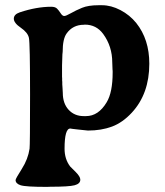

<svg xmlns="http://www.w3.org/2000/svg" viewBox="-20 -504 636 739"><path d="M413.1 -236.3 412.1 -263.2Q412.1 -325.7 377 -373.5Q350.6 -409.2 306.6 -409.2L302.7 -408.7Q260.3 -408.7 236.3 -375Q221.2 -354 221.2 -304.2L220.2 -294.9L218.8 -252V-208L219.2 -203.1V-193.8L219.7 -189Q219.7 -184.1 219.7 -179.2L220.7 -165L221.7 -146.5Q221.7 -106 244.1 -81.5Q266.6 -57.1 302.2 -57.1H311Q358.9 -57.1 390.6 -110.4Q413.6 -148.4 413.6 -225.1V-231ZM228.5 68.4Q228.5 108.4 250 136.7L271.5 158.2Q289.1 175.8 289.1 187.5Q289.1 203.1 267.3 209Q245.6 214.8 173.8 214.8L161.1 215.3Q78.6 215.3 59.3 209Q40 202.6 40 189Q40 183.6 64 146Q87.9 108.4 93.8 68.4Q95.7 55.2 95.7 -141.1Q95.7 -337.4 91.3 -358.2Q86.9 -378.9 60.1 -397.2Q33.2 -415.5 33.2 -432.1Q33.2 -448.7 56.2 -456.5Q120.6 -478 177.2 -478Q192.4 -478 199.5 -470.9Q206.5 -463.9 213.4 -453.1Q220.2 -442.4 227.1 -442.4Q233.9 -442.4 252.7 -453.1Q271.5 -463.9 295.7 -473.9Q319.8 -483.9 359.4 -483.9H372.6Q407.7 -483.9 443.6 -465.1Q479.5 -446.3 504.4 -415.5Q554.7 -352.5 554.7 -258.8Q554.7 -143.1 487.3 -70.3Q452.1 -32.2 411.1 -16.8Q370.1 -1.5 318.4 -1.5Q317.9 -1.5 281.2 -5.4L260.3 -7.8L250.5 -9.3Q228.5 -9.3 228.5 68.4Z"/></svg>

Font: Averia Serif Libre RX
Style: Bold
Weight: 700
Version: Version 1.002